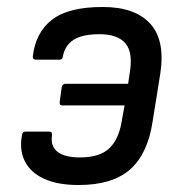

<svg xmlns="http://www.w3.org/2000/svg" viewBox="-20 -519 514 550"><path d="M274 -499Q367 -499 410.5 -451Q454 -403 439 -307L417 -170Q403 -78 352.5 -33.5Q302 11 205 11Q145 11 106 -7Q67 -25 51 -57.5Q35 -90 43 -132Q44 -142 53 -142H121Q130 -142 129 -132Q124 -100 145 -84Q166 -68 209 -68Q266 -68 293.5 -94.5Q321 -121 329 -174L337 -217H158Q150 -217 151 -227L157 -270Q159 -279 168 -279H347L351 -306Q362 -367 340 -394Q318 -421 265 -421Q216 -421 191 -405Q166 -389 160 -357Q159 -348 151 -348H83Q73 -348 74 -358Q82 -426 129 -462.5Q176 -499 274 -499Z"/></svg>

Font: Sofia Sans Semi Condensed Medium
Style: Italic
Weight: 500
Italic angle: -9°
Version: Version 4.100